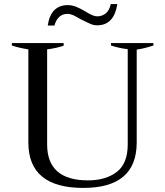

<svg xmlns="http://www.w3.org/2000/svg" viewBox="-20 -911 810 941"><path d="M247 -862C230 -845 219 -820 214 -786C214 -786 247 -786 247 -786C251 -803 259 -817 270 -828C281 -838 295 -843 310 -843C319 -843 328 -841 338 -837C348 -832 360 -826 375 -817C396 -806 412 -799 423 -794C434 -789 445 -787 456 -787C485 -787 507 -796 524 -815C540 -833 550 -858 555 -891C555 -891 523 -891 523 -891C518 -870 510 -855 499 -846C487 -836 473 -831 458 -831C449 -831 440 -833 431 -837C422 -841 411 -847 398 -855C381 -865 366 -873 353 -878C340 -883 326 -886 312 -886C285 -886 264 -878 247 -862ZM119 -213C119 -64 209 10 388 10C563 10 650 -64 650 -213C650 -213 650 -668 650 -668C674 -671 701 -678 732 -688C732 -688 732 -700 732 -700C732 -700 524 -700 524 -700C524 -700 524 -688 524 -688C551 -679 579 -673 606 -670C606 -670 606 -203 606 -203C606 -141 588 -96 553 -69C517 -41 470 -27 411 -27C278 -27 211 -86 211 -203C211 -203 211 -669 211 -669C242 -673 269 -679 292 -687C292 -687 292 -700 292 -700C292 -700 38 -700 38 -700C38 -700 38 -688 38 -688C61 -680 88 -674 119 -669C119 -669 119 -213 119 -213Z"/></svg>

Font: BUSH 25 TRIRONG
Style: Regular
Weight: 400
Designer: Katatrad Team
Foundry: CadsonDemak